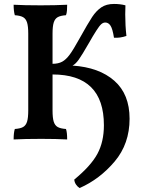

<svg xmlns="http://www.w3.org/2000/svg" viewBox="-20 -703 724 972"><path d="M636 -102Q636 25 560.5 114.5Q485 204 383 249Q373 243 365 231.5Q357 220 356 206Q440 137 473 76Q506 15 506 -69Q506 -326 246 -326V-144Q246 -106 252 -87Q258 -68 272 -60Q286 -52 314 -50Q320 -34 320 3Q265 0 189 0Q105 0 49 3Q49 -31 55 -50Q83 -52 97 -60Q111 -68 117 -87Q123 -106 123 -144V-533Q123 -570 117 -589Q111 -608 97 -616Q83 -624 55 -626Q49 -647 49 -679Q103 -676 186 -676Q260 -676 320 -679Q320 -664 319 -650Q318 -636 314 -626Q286 -624 272 -616Q258 -608 252 -589Q246 -570 246 -533V-380Q275 -380 294.5 -390.5Q314 -401 332.5 -426Q351 -451 382 -507Q426 -586 446.5 -617Q467 -648 492.5 -665.5Q518 -683 557 -683Q589 -683 615 -676Q614 -661 614 -630Q614 -574 620 -521Q588 -510 557 -512Q550 -557 539.5 -573Q529 -589 513 -589Q502 -589 492.5 -580.5Q483 -572 467 -547Q451 -522 430 -485Q395 -424 378.5 -401Q362 -378 347 -371Q482 -362 559 -294Q636 -226 636 -102Z"/></svg>

Font: Vollkorn SC SemiBold
Style: Regular
Weight: 600
Designer: Friedrich Althausen
Foundry: Friedrich Althausen
Version: Version 4.015